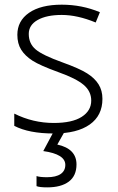

<svg xmlns="http://www.w3.org/2000/svg" viewBox="-20 -561 506 821"><path d="M418 -138.2Q418 -66.9 363.8 -28.6Q309.6 9.8 210 9.8Q103.5 9.8 41 -22.9V-75.2Q121.1 -35.2 210 -35.2Q288.6 -35.2 329.3 -61.3Q370.1 -87.4 370.1 -130.9Q370.1 -170.9 337.6 -198.2Q305.2 -225.6 231 -252Q151.4 -280.8 119.1 -301.5Q86.9 -322.3 70.6 -348.4Q54.2 -374.5 54.2 -412.1Q54.2 -471.7 104.2 -506.3Q154.3 -541 244.1 -541Q330.1 -541 407.2 -508.8L389.2 -464.8Q311 -497.1 244.1 -497.1Q179.2 -497.1 141.1 -475.6Q103 -454.1 103 -416Q103 -374.5 132.6 -349.6Q162.1 -324.7 248 -293.9Q319.8 -268.1 352.5 -247.3Q385.3 -226.6 401.6 -200.2Q418 -173.8 418 -138.2ZM307.1 142.1Q307.1 190.9 274.2 215.6Q241.2 240.2 182.1 240.2Q148.9 240.2 136.2 234.9V191.9Q150.9 196.8 181.2 196.8Q219.2 196.8 239.3 183.1Q259.3 169.4 259.3 144Q259.3 98.1 165 85L210.4 0H257.3L225.1 57.1Q307.1 75.2 307.1 142.1Z"/></svg>

Font: Zoram GWebM Light
Style: Regular
Weight: 300
Foundry: Ascender Corporation
Version: Version 1.000